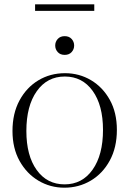

<svg xmlns="http://www.w3.org/2000/svg" viewBox="-20 -862 601 892"><path d="M279 10Q213.5 10 158.8 -22.5Q104 -55 71 -114.2Q38 -173.5 38 -253.5Q38 -335 70.5 -395.2Q103 -455.5 158.2 -488.8Q213.5 -522 282 -522Q348 -522 402.8 -489.5Q457.5 -457 490.2 -398Q523 -339 523 -258.5Q523 -177 490.2 -116.5Q457.5 -56 402 -23Q346.5 10 279 10ZM280 -5.5Q362 -5.5 410.2 -73.8Q458.5 -142 458.5 -258.5Q458.5 -373 410.5 -439.8Q362.5 -506.5 281 -506.5Q199 -506.5 150.8 -438.2Q102.5 -370 102.5 -253.5Q102.5 -139 150.5 -72.2Q198.5 -5.5 280 -5.5ZM280.5 -607Q260 -607 248.2 -620Q236.5 -633 236.5 -650.5Q236.5 -668 248.2 -681Q260 -694 280.5 -694Q301 -694 312.8 -681Q324.5 -668 324.5 -650.5Q324.5 -633 312.8 -620Q301 -607 280.5 -607ZM143 -811.5V-842H418V-811.5Z"/></svg>

Font: Newsreader 72pt Light
Style: Regular
Weight: 300
Designer: Hugues Gentile
Foundry: Production Type
Version: Version 1.003; ttfautohint (v1.8.3)